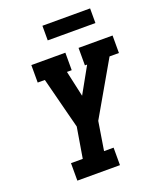

<svg xmlns="http://www.w3.org/2000/svg" viewBox="-166 -1033 943 1135"><g transform="rotate(-20 305.0 -465.5)"><path d="M121 0V-110H195L227 -302L204 -391L144 -625H99V-735H313V-625H283L319 -462L410 -625H396V-735H610V-625H551L358 -290L329 -110H389V0ZM540 -839H240V-931H540Z"/></g></svg>

Font: Iosevka Slab XBdExObl
Style: Regular
Weight: 800
Width: 7
Italic angle: -9°
Monospace: yes
Designer: Belleve Invis
Foundry: Belleve Invis
Version: Version 11.1.0; ttfautohint (v1.8.3)